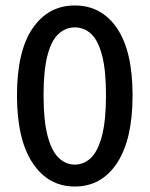

<svg xmlns="http://www.w3.org/2000/svg" viewBox="-20 -669 546 701"><path d="M253 12Q156 12 99 -74Q42 -160 42 -321Q42 -482 99 -565.5Q156 -649 253 -649Q351 -649 407.5 -565.5Q464 -482 464 -321Q464 -160 407.5 -74Q351 12 253 12ZM253 -68Q287 -68 312.5 -93Q338 -118 352.5 -174Q367 -230 367 -321Q367 -413 352.5 -467.5Q338 -522 312.5 -545.5Q287 -569 253 -569Q220 -569 194 -545.5Q168 -522 153.5 -467.5Q139 -413 139 -321Q139 -230 153.5 -174Q168 -118 194 -93Q220 -68 253 -68Z"/></svg>

Font: Assistant ExtraLight SemiBold
Style: Regular
Weight: 600
Version: Version 3.000